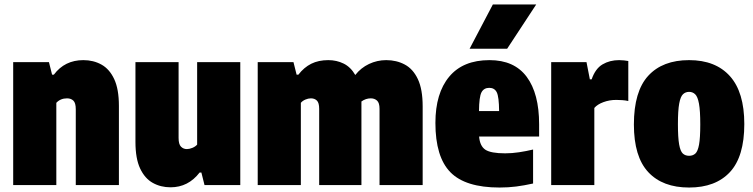

<svg xmlns="http://www.w3.org/2000/svg" viewBox="-20 -828 3370 859"><path d="M39 0V-550H199L213 -494H221Q269.5 -559 353 -559Q398 -559 434 -539Q470 -519 491 -474Q512 -429 512 -354V0H319V-339Q319 -367.5 308.2 -377.8Q297.5 -388 280 -388Q250.5 -388 232 -368V0Z M743 10Q699 10 663.5 -9.8Q628 -29.5 607 -74Q586 -118.5 586 -193V-550H779V-211Q779 -182.5 789.8 -171.8Q800.5 -161 816 -161Q827.5 -161 840.8 -166.5Q854 -172 862 -181V-550H1055V0H895L881 -56H873Q822 10 743 10Z M1133 0V-550H1293L1307 -494H1315Q1340 -526.5 1372.5 -542.8Q1405 -559 1449 -559Q1486 -559 1517.5 -543.5Q1549 -528 1569.5 -492.5Q1594.5 -524.5 1631 -541.8Q1667.5 -559 1708 -559Q1754 -559 1791 -539.2Q1828 -519.5 1849.5 -474Q1871 -428.5 1871 -352V0H1678V-341Q1678 -368 1666.8 -378Q1655.5 -388 1639 -388Q1616.5 -388 1597 -374Q1597 -369 1597 -364V0H1408V-341Q1408 -368 1397.8 -378Q1387.5 -388 1371 -388Q1359 -388 1346.2 -382.5Q1333.5 -377 1326 -368V0Z M2215 11Q2062 11 1995 -57.5Q1928 -126 1928 -278Q1928 -411 1989.8 -485Q2051.5 -559 2170 -559Q2281 -559 2336.5 -484.2Q2392 -409.5 2392 -272V-217H2123.5Q2127 -174.5 2151.5 -158.2Q2176 -142 2240 -142Q2271 -142 2302.2 -146.8Q2333.5 -151.5 2365 -159V-7Q2324.5 2 2289.2 6.5Q2254 11 2215 11ZM2169 -435Q2145 -435 2134.2 -415Q2123.5 -395 2123 -331H2213Q2212.5 -395 2202.5 -415Q2192.5 -435 2169 -435ZM2081 -610 2185 -808H2379L2249 -610Z M2446 0V-550H2604L2619 -473H2627Q2643.5 -521 2675.8 -540Q2708 -559 2750 -559Q2760.5 -559 2771.8 -557.8Q2783 -556.5 2791 -555V-376Q2778.5 -379 2763.8 -380Q2749 -381 2737 -381Q2706.5 -381 2679.5 -371Q2652.5 -361 2639 -345V0Z M3063 11Q2944.5 11 2880.2 -58Q2816 -127 2816 -271Q2816 -419 2880.2 -489Q2944.5 -559 3063 -559Q3181.5 -559 3245.8 -487.2Q3310 -415.5 3310 -273Q3310 -127.5 3245.8 -58.2Q3181.5 11 3063 11ZM3063 -131Q3080 -131 3091 -141Q3102 -151 3107.5 -181Q3113 -211 3113 -271Q3113 -333 3107.2 -364.2Q3101.5 -395.5 3090.2 -406.2Q3079 -417 3063 -417Q3047 -417 3035.8 -406.5Q3024.5 -396 3018.8 -365Q3013 -334 3013 -273Q3013 -212 3018.5 -181.5Q3024 -151 3035 -141Q3046 -131 3063 -131Z"/></svg>

Font: Encode Sans Condensed Condensed Black
Style: Regular
Weight: 900
Width: 3
Designer: Multiple Designers
Foundry: Impallari Type
Version: Version 3.000; ttfautohint (v1.8.3) -l 8 -r 50 -G 200 -x 14 